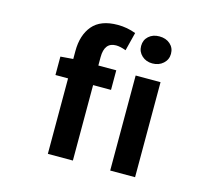

<svg xmlns="http://www.w3.org/2000/svg" viewBox="-113 -952 1225 1092"><g transform="rotate(15 500.0 -406.0)"><path d="M255.9 -558.6V-605.5Q255.9 -699.2 303.2 -755.4Q350.6 -811.5 451.2 -811.5Q506.8 -811.5 557.6 -792L530.3 -683.6Q496.1 -696.3 471.7 -696.3Q403.3 -696.3 403.3 -608.4V-559.6H508.8V-444.3H403.3V0H255.9V-444.3H181.6V-552.7ZM696.3 -650.4Q659.2 -650.4 634.3 -673.3Q609.4 -696.3 609.4 -730.5Q609.4 -765.6 633.8 -787.6Q658.2 -809.6 696.3 -809.6Q735.4 -809.6 760.3 -787.6Q785.2 -765.6 785.2 -730.5Q785.2 -696.3 759.8 -673.3Q734.4 -650.4 696.3 -650.4ZM623 0V-559.6H769.5V0Z"/></g></svg>

Font: GenEi Gothic M Regular
Style: Bold
Weight: 700
Designer: o_tamon (Modified); [Source Han Sans]
Ryoko NISHIZUKA  (kana & ideographs); Paul D. Hunt (Latin, Greek & Cyrillic); Wenl
Version: Version 1.1a;Original Version 1.004